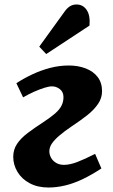

<svg xmlns="http://www.w3.org/2000/svg" viewBox="-20 -821 504 856"><path d="M53 -450Q85 -471 123 -489Q161 -507 202.5 -518Q244 -529 287 -529Q328 -529 362 -516Q396 -503 415.5 -477.5Q435 -452 435 -414Q435 -384 417 -357.5Q399 -331 368.5 -307Q338 -283 300 -258Q266 -235 244 -216Q222 -197 211 -180.5Q200 -164 200 -146Q200 -132 207.5 -118Q215 -104 230 -95Q245 -86 265 -86Q291 -86 324 -98.5Q357 -111 404 -135L432 -70Q388 -41 348 -22Q308 -3 270 6Q232 15 196 15Q148 15 112.5 -4Q77 -23 58 -54.5Q39 -86 39 -122Q39 -154 56 -179.5Q73 -205 103.5 -228Q134 -251 174 -277Q206 -298 225.5 -315Q245 -332 254 -349.5Q263 -367 263 -388Q263 -411 247 -423.5Q231 -436 212 -436Q198 -436 177.5 -429.5Q157 -423 133 -412.5Q109 -402 83 -387ZM267 -768Q278 -784 291 -792.5Q304 -801 321 -801Q350 -801 366.5 -776.5Q383 -752 379 -707L186 -580L155 -613Z"/></svg>

Font: Literata 18pt
Style: Bold Italic
Weight: 700
Italic angle: -2°
Designer: Latin by Veronika Burian and Jose Scaglione. Greek by Irene Vlachou. Cyrillic by Vera Evstafieva
Foundry: TypeTogether
Version: Version 3.103;gftools[0.9.29]